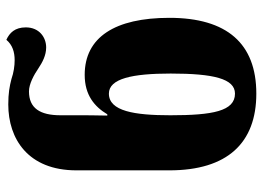

<svg xmlns="http://www.w3.org/2000/svg" viewBox="-131 -683 825 603"><g transform="rotate(-90 281.5 -381.5)"><path d="M289 11C446 11 527 -81 527 -262C527 -433 466 -528 348 -528C284 -528 248 -497 224 -457H220C221 -487 221 -531 221 -563V-604C221 -668 243 -703 296 -703C319 -703 347 -688 369 -673C387 -661 409 -649 434 -649C466 -649 497 -671 497 -713C497 -747 480 -764 458 -774C442 -755 420 -748 394 -748C376 -748 355 -751 335 -758C312 -764 290 -768 255 -768C147 -768 48 -706 48 -554V-262C48 -80 134 11 289 11ZM289 -56C234 -56 221 -126 221 -259C221 -372 234 -452 289 -452C336 -452 352 -379 352 -258C352 -124 336 -56 289 -56Z"/></g></svg>

Font: Noto Serif Georgian Condensed Black
Style: Regular
Weight: 900
Width: 3
Designer: Monotype Design Team, Akaki Razmadze
Foundry: Google LLC
Version: Version 2.003